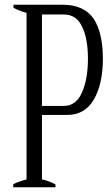

<svg xmlns="http://www.w3.org/2000/svg" viewBox="-20 -790 469 810"><path d="M36 -13C36 -13 36 0 36 0C36 0 214 0 214 0C214 0 214 -12 214 -12C196 -22 177 -29 157 -33C157 -33 157 -305 157 -305C157 -305 263 -305 263 -305C313 -305 351 -327 376 -370C401 -414 414 -471 414 -541C414 -615 401 -672 375 -711C348 -750 305 -770 245 -770C245 -770 37 -770 37 -770C37 -770 37 -757 37 -757C54 -748 72 -741 92 -736C92 -736 92 -33 92 -33C86 -32 77 -29 66 -25C55 -22 45 -18 36 -13ZM249 -343C249 -343 157 -343 157 -343C157 -343 157 -729 157 -729C157 -729 249 -729 249 -729C283 -729 309 -713 325 -680C342 -647 351 -601 351 -542C351 -483 342 -435 325 -398C309 -362 283 -343 249 -343Z"/></svg>

Font: BUSH 25 TRIRONG
Style: Regular
Weight: 400
Designer: Katatrad Team
Foundry: CadsonDemak